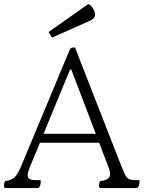

<svg xmlns="http://www.w3.org/2000/svg" viewBox="-20 -1030 725 970"><path d="M10 -80Q0 -80 0 -90Q0 -94 1 -101.5Q2 -109 6 -115Q38 -119 54 -135Q70 -151 85 -186L332 -778Q337 -790 350 -790H359L595 -186Q609 -149 619 -136Q629 -123 648 -121Q655 -120 665 -120Q675 -120 685 -120Q685 -115 684.5 -107Q684 -99 682 -94Q679 -84 675 -82Q671 -80 669 -80H490Q480 -80 480 -90Q480 -94 481 -101.5Q482 -109 486 -115Q510 -118 523 -126Q536 -134 536 -152Q536 -164 528 -186L481 -309H182L131 -186Q120 -158 120 -145Q120 -133 126.5 -128Q133 -123 144 -121Q151 -120 163.5 -120Q176 -120 186 -120Q186 -115 185.5 -107Q185 -99 183 -94Q180 -84 176 -82Q172 -80 170 -80ZM200 -354H464L342 -674Q337 -686 332 -674ZM436 -926 243 -840 225 -868 427 -1010Q443 -1000 452 -984Q461 -968 460 -955Q460 -937 436 -926Z"/></svg>

Font: Gowun Batang
Style: Regular
Weight: 400
Designer: Yanghee Ryu
Foundry: Yanghee Ryu
Version: Version 2.000